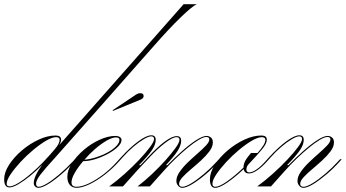

<svg xmlns="http://www.w3.org/2000/svg" viewBox="-63 -894 1659 921"><path d="M-18 5Q-43 5 -43 -34Q-43 -67 -19.5 -103.5Q4 -140 41.5 -172Q79 -204 122 -224Q165 -244 204 -244Q230 -244 230 -224Q230 -213 221 -198L373 -370L818 -874H881Q859 -864 804 -811Q749 -758 671 -669L407 -370L205 -142Q152 -84 131 -56.5Q110 -29 110 -13Q110 2 122 2Q136 2 162 -13.5Q188 -29 221 -57Q254 -85 287 -120L296 -130H304L297 -122Q264 -86 229.5 -56.5Q195 -27 166.5 -10Q138 7 121 7Q112 7 105.5 0.5Q99 -6 99 -16Q99 -48 140 -104Q112 -75 82 -50.5Q52 -26 25.5 -10.5Q-1 5 -18 5ZM-17 0Q5 0 49 -32Q93 -64 142 -114Q178 -152 200.5 -179Q223 -206 223 -223Q223 -236 206 -236Q187 -236 158 -219Q129 -202 96 -174.5Q63 -147 34.5 -116Q6 -85 -12.5 -57.5Q-31 -30 -31 -12Q-31 0 -17 0Z M304 2Q329 2 363 -14Q397 -30 433 -57.5Q469 -85 500 -120L509 -130H517L510 -122Q478 -86 440 -56.5Q402 -27 366 -10Q330 7 304 7Q284 7 272 -7Q260 -21 260 -46Q260 -77 282 -111Q304 -145 339 -175Q374 -205 414.5 -223.5Q455 -242 491 -242Q504 -242 512 -236.5Q520 -231 520 -223Q520 -207 502 -189.5Q484 -172 455.5 -156.5Q427 -141 395.5 -131Q364 -121 336 -121Q312 -93 296 -65.5Q280 -38 280 -19Q280 2 304 2ZM494 -235Q476 -235 449.5 -220Q423 -205 394.5 -180.5Q366 -156 342 -128Q369 -130 398.5 -139.5Q428 -149 453.5 -163Q479 -177 494.5 -193Q510 -209 510 -223Q510 -235 494 -235ZM479 -362 477 -365 589 -440Q600 -447 610 -447Q626 -447 626 -433Q626 -422 611 -416Z M594 -75 527 0H461Q497 -26 535 -60Q573 -94 605 -128Q637 -162 656.5 -188.5Q676 -215 676 -227Q676 -240 662 -240Q650 -240 627 -226.5Q604 -213 577.5 -190.5Q551 -168 526 -140L517 -130H509L518 -140Q562 -188 601 -216.5Q640 -245 663 -245Q684 -245 684 -223Q684 -201 666 -174Q648 -147 604 -102H611L647 -140Q690 -187 726 -214Q762 -241 785 -241Q806 -241 806 -219Q806 -198 790 -172Q774 -146 733 -102H740Q773 -136 809.5 -168.5Q846 -201 877.5 -221.5Q909 -242 928 -242Q939 -242 948.5 -234.5Q958 -227 958 -211Q958 -190 941.5 -168Q925 -146 901 -124Q877 -102 853 -82Q829 -62 812.5 -44Q796 -26 796 -12Q796 2 812 2Q827 2 855 -15Q883 -32 916 -60Q949 -88 978 -120L987 -130H995L988 -122Q957 -86 922.5 -57Q888 -28 858.5 -10.5Q829 7 811 7Q800 7 791.5 -3Q783 -13 783 -26Q783 -47 799 -70Q815 -93 838.5 -115.5Q862 -138 885.5 -158.5Q909 -179 925 -196Q941 -213 941 -225Q941 -237 927 -237Q913 -237 889 -222.5Q865 -208 836 -184Q807 -160 777.5 -131.5Q748 -103 723 -75L656 0H597Q631 -26 666.5 -59.5Q702 -93 731.5 -126Q761 -159 779.5 -185Q798 -211 798 -223Q798 -236 784 -236Q765 -236 728.5 -208Q692 -180 655 -140Z M969 7Q944 7 944 -34Q944 -67 967.5 -103.5Q991 -140 1028.5 -172Q1066 -204 1109 -224Q1152 -244 1191 -244Q1217 -244 1217 -224Q1217 -205 1193 -176.5Q1169 -148 1133 -110Q1131 -108 1130 -107Q1119 -95 1119 -81Q1119 -67 1133 -67Q1147 -67 1167.5 -81Q1188 -95 1210 -120L1219 -130H1227L1220 -122Q1195 -94 1172 -78Q1149 -62 1132 -62Q1109 -62 1106 -83Q1067 -46 1029 -19.5Q991 7 969 7ZM970 2Q989 2 1025.5 -23.5Q1062 -49 1105 -90Q1105 -106 1113 -121.5Q1121 -137 1141 -160H1172Q1190 -180 1200 -196Q1210 -212 1210 -223Q1210 -236 1193 -236Q1174 -236 1145 -219Q1116 -202 1083 -174.5Q1050 -147 1021.5 -116Q993 -85 974.5 -57.5Q956 -30 956 -12Q956 2 970 2Z M1227 -130H1219L1228 -140Q1272 -188 1311 -216.5Q1350 -245 1373 -245Q1394 -245 1394 -223Q1394 -201 1376 -174Q1358 -147 1314 -102H1321Q1354 -136 1390.5 -168.5Q1427 -201 1458.5 -221.5Q1490 -242 1509 -242Q1520 -242 1529.5 -234.5Q1539 -227 1539 -211Q1539 -190 1522.5 -168Q1506 -146 1482 -124Q1458 -102 1434 -82Q1410 -62 1393.5 -44Q1377 -26 1377 -12Q1377 2 1393 2Q1408 2 1436 -15Q1464 -32 1497 -60Q1530 -88 1559 -120L1568 -130H1576L1569 -122Q1537 -86 1502.5 -57Q1468 -28 1439 -10.5Q1410 7 1392 7Q1381 7 1372.5 -3Q1364 -13 1364 -26Q1364 -47 1380 -70Q1396 -93 1419.5 -115.5Q1443 -138 1466.5 -158.5Q1490 -179 1506 -196Q1522 -213 1522 -225Q1522 -237 1508 -237Q1494 -237 1470 -222.5Q1446 -208 1417 -184Q1388 -160 1358.5 -131.5Q1329 -103 1304 -75L1237 0H1171Q1207 -26 1245 -60Q1283 -94 1315 -128Q1347 -162 1366.5 -188.5Q1386 -215 1386 -227Q1386 -240 1372 -240Q1360 -240 1337 -226.5Q1314 -213 1287.5 -190.5Q1261 -168 1236 -140Z"/></svg>

Font: Ballet 72pt
Style: Regular
Weight: 400
Designer: Maximiliano R. Sproviero
Foundry: Omnibus-Type
Version: Version 1.100; ttfautohint (v1.8.3)